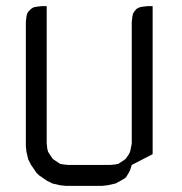

<svg xmlns="http://www.w3.org/2000/svg" viewBox="-20 -604 591 624"><path d="M64 -128.9V-532.2L65.9 -549.8L67.9 -559.1L71.8 -565.9L81.1 -575.2L88.9 -580.1L98.1 -582L115.2 -584H131.8V-137.2L133.8 -120.1L136.2 -110.8L141.1 -103L149.9 -89.8L153.8 -85.9L167 -77.1L174.8 -71.8L184.1 -69.8L201.2 -67.9H337.9L356 -69.8L365.2 -71.8L373 -77.1L386.2 -85.9L390.1 -89.8L398.9 -103L402.8 -110.8L404.8 -120.1L408.2 -137.2V-532.2L410.2 -549.8L412.1 -559.1L416 -565.9L423.8 -575.2L433.1 -580.1L441.9 -582L459 -584H476.1V-103L408.2 -67.9L402.8 -50.8L398.9 -43L390.1 -28.8L386.2 -24.9L373 -17.1L356 -7.8L330.1 -2L313 0H192.9L174.8 -2L149.9 -7.8L131.8 -17.1L106.9 -34.2L98.1 -43L81.1 -67.9L71.8 -85.9L65.9 -110.8Z"/></svg>

Font: Petahja
Style: Regular
Weight: 400
Designer: T. Christopher White
Version: Version 1.1